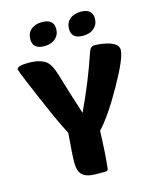

<svg xmlns="http://www.w3.org/2000/svg" viewBox="-133 -1004 879 1093"><g transform="rotate(-15 307.0 -458.0)"><path d="M296 0Q238 0 214 -24Q192 -45 192 -96Q192 -138 203 -269Q178 -315 146 -386Q19 -675 19 -691Q19 -712 86 -712Q161 -712 195 -681Q217 -660 234 -605Q269 -487 311 -357Q389 -522 442 -681Q452 -711 475 -711Q513 -711 549 -702Q614 -686 614 -648Q614 -599 529 -449Q445 -300 381 -233Q377 -104 367 -15Q366 0 351 0ZM156 -895Q180 -916 221 -916Q290 -916 290 -858Q290 -824 267 -803Q242 -780 200 -780Q132 -780 132 -838Q132 -874 156 -895ZM384 -895Q408 -916 449 -916Q518 -916 518 -858Q518 -824 495 -803Q470 -780 428 -780Q360 -780 360 -838Q360 -874 384 -895Z"/></g></svg>

Font: PoetsenOne
Style: Regular
Weight: 400
Designer: Rodrigo Fuenzalida, Pablo Impallari
Foundry: Pablo Impallari, Rodrigo Fuenzalida
Version: Version 1.000